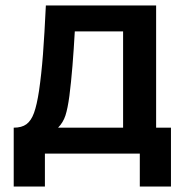

<svg xmlns="http://www.w3.org/2000/svg" viewBox="-20 -560 674 700"><path d="M30 -94.5Q59.3 -94.5 76.5 -107.2Q93.7 -120 104 -148.4Q114.3 -176.8 122.2 -228.5Q131.1 -289.3 136.7 -362.2Q142.2 -435.1 147.2 -540H549.2V-94.5H603.3V120H489.7V0H143.7V120H30ZM191.7 -94.5H428.8V-445.5H252.7Q249.1 -380.6 244.2 -319.7Q239.2 -258.8 233 -210.3Q226.9 -164.6 218.6 -139Q210.2 -113.3 191.7 -94.5Z"/></svg>

Font: Manrope
Style: Regular
Weight: 400
Designer: Mikhail Sharanda
Foundry: Mikhail Sharanda
Version: Version 4.503